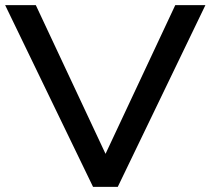

<svg xmlns="http://www.w3.org/2000/svg" viewBox="-20 -725 818 745"><path d="M341 0 0 -705H119L390 -127H389L660 -705H777L437 0Z"/></svg>

Font: Nunito Sans 7pt SemiExpanded Medium
Style: Regular
Weight: 500
Width: 6
Designer: Vernon Adams
Foundry: Vernon Adams
Version: Version 3.101;gftools[0.9.27]